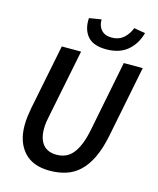

<svg xmlns="http://www.w3.org/2000/svg" viewBox="-126 -938 852 1038"><g transform="rotate(15 300.0 -419.5)"><path d="M252 12Q156 12 107 -43Q58 -98 58 -190Q58 -216 61 -239.5Q64 -263 69 -290L142 -654H250L175 -281Q170 -259 167 -239Q164 -219 164 -200Q164 -143 189.5 -112Q215 -81 266 -81Q291 -81 313.5 -90Q336 -99 354 -120Q372 -141 386.5 -175.5Q401 -210 411 -261L489 -654H595L515 -253Q500 -179 475.5 -128Q451 -77 418 -46Q385 -15 343 -1.5Q301 12 252 12ZM377 -701Q304 -701 272 -739Q240 -777 244 -840L312 -851Q311 -815 331 -792.5Q351 -770 390 -770Q429 -770 455 -792.5Q481 -815 495 -851L558 -840Q541 -777 496 -739Q451 -701 377 -701Z"/></g></svg>

Font: Source Code Pro Semibold
Style: Italic
Weight: 600
Italic angle: -11°
Monospace: yes
Designer: Paul D. Hunt, Teo Tuominen
Foundry: Adobe Systems Incorporated
Version: Version 1.050;PS 1.000;hotconv 16.6.51;makeotf.lib2.5.65220